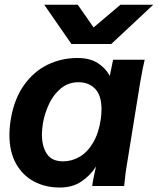

<svg xmlns="http://www.w3.org/2000/svg" viewBox="-20 -810 688 836"><path d="M21 -222.5Q21 -255 27 -291Q42 -380 84.8 -439.8Q127.5 -499.5 187.8 -528.5Q248 -557.5 317 -557.5Q371 -557.5 405.5 -535.5Q440 -513.5 458 -479.5L472.5 -550H610Q602 -518.5 590 -449L529 -71.5Q525.5 -48 524 -30L520.5 0H381.5Q383.5 -21 398 -85Q373 -45.5 334.2 -19.5Q295.5 6.5 240.5 6.5Q177 6.5 127.2 -20.2Q77.5 -47 49.2 -98.5Q21 -150 21 -222.5ZM418.5 -289Q422 -312 422 -334.5Q422 -394 394.5 -423Q367 -452 322 -452Q277.5 -452 245 -425Q212.5 -398 193.5 -357.2Q174.5 -316.5 167 -274Q162.5 -245 162.5 -224Q162.5 -173 184 -140.2Q205.5 -107.5 254.5 -107.5Q293 -107.5 327 -127.5Q361 -147.5 385.2 -188.5Q409.5 -229.5 418.5 -289ZM172.5 -789.5H318.5L387.5 -690.5L504.5 -789.5H647.5L464.5 -618.5H291Z"/></svg>

Font: JuliaMono ExtraBoldItalic
Style: Regular
Weight: 800
Italic angle: -9°
Monospace: yes
Designer: cormullion
Foundry: corm
Version: Version 0.049; ttfautohint (v1.8.4)